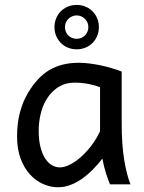

<svg xmlns="http://www.w3.org/2000/svg" viewBox="-20 -770 602 802"><path d="M488.3 -258.8Q488.3 -166.5 498.5 -103.8Q508.8 -41 524.9 0H439.5Q437 -6.3 432.6 -17.6Q428.2 -28.8 423.6 -43.2Q418.9 -57.6 414.8 -74.2Q410.6 -90.8 407.7 -107.4Q388.7 -83 367.4 -61.5Q346.2 -40 322.8 -23.4Q299.3 -6.8 273.9 2.7Q248.5 12.2 222.2 12.2Q191.4 12.2 160.9 -1Q130.4 -14.2 106 -40.5Q81.5 -66.9 66.4 -106.7Q51.3 -146.5 51.3 -200.2Q51.3 -256.3 63.7 -302Q76.2 -347.7 97.7 -383.3Q116.7 -414.6 138.2 -438Q159.7 -461.4 185.3 -476.8Q210.9 -492.2 241.7 -500Q272.5 -507.8 310.1 -507.8Q328.6 -507.8 351.3 -505.1Q374 -502.4 397.7 -497.6Q421.4 -492.7 444.8 -485.8Q468.3 -479 488.3 -471.2ZM290.5 -424.8Q274.9 -424.8 259 -421.1Q243.2 -417.5 227.8 -408.7Q212.4 -399.9 198 -385.5Q183.6 -371.1 170.9 -349.1Q157.7 -326.7 149.7 -293.2Q141.6 -259.8 141.6 -224.6Q141.6 -184.1 149.2 -155Q156.7 -126 169.2 -107.2Q181.6 -88.4 197.5 -79.6Q213.4 -70.8 229.5 -70.8Q250 -70.8 274.2 -83.5Q298.3 -96.2 321.3 -117.2Q344.2 -138.2 364.5 -165.5Q384.8 -192.9 397.9 -222.2V-405.3Q390.6 -408.7 379.2 -412.1Q367.7 -415.5 353.8 -418.5Q339.8 -421.4 323.5 -423.1Q307.1 -424.8 290.5 -424.8ZM349.1 -656.7Q349.1 -667 345.2 -675.8Q341.3 -684.6 334.7 -691.2Q328.1 -697.8 319.3 -701.7Q310.5 -705.6 300.3 -705.6Q290 -705.6 281 -701.7Q272 -697.8 265.4 -691.2Q258.8 -684.6 255.1 -675.8Q251.5 -667 251.5 -656.7Q251.5 -646.5 255.1 -637.5Q258.8 -628.4 265.4 -621.8Q272 -615.2 281 -611.6Q290 -607.9 300.3 -607.9Q310.5 -607.9 319.3 -611.6Q328.1 -615.2 334.7 -621.8Q341.3 -628.4 345.2 -637.5Q349.1 -646.5 349.1 -656.7ZM207.5 -656.7Q207.5 -676.3 214.6 -693.4Q221.7 -710.4 234.1 -722.9Q246.6 -735.4 263.7 -742.4Q280.8 -749.5 300.3 -749.5Q319.8 -749.5 336.9 -742.4Q354 -735.4 366.5 -722.9Q378.9 -710.4 386 -693.4Q393.1 -676.3 393.1 -656.7Q393.1 -637.2 386 -620.1Q378.9 -603 366.5 -590.6Q354 -578.1 336.9 -571Q319.8 -564 300.3 -564Q280.8 -564 263.7 -571Q246.6 -578.1 234.1 -590.6Q221.7 -603 214.6 -620.1Q207.5 -637.2 207.5 -656.7Z"/></svg>

Font: Andika DR AuSIL
Style: Regular
Weight: 400
Designer: Annie Olsen & Victor Gaultney
Foundry: SIL International
Version: Version 0.003